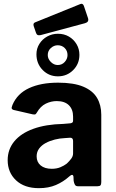

<svg xmlns="http://www.w3.org/2000/svg" viewBox="-20 -971 603 1001"><path d="M341 -51Q310 -23 271.5 -6.5Q233 10 183 10Q107 10 63.5 -31Q20 -72 20 -136Q20 -192 54.5 -234Q89 -276 154 -299.5Q219 -323 310 -325L345 -328Q350 -328 355.5 -331Q361 -334 361 -342V-363Q361 -401 339 -422.5Q317 -444 276 -444Q246 -444 218.5 -430.5Q191 -417 172 -384Q168 -377 164.5 -375Q161 -373 150 -375L50 -398Q44 -400 41.5 -404.5Q39 -409 45 -424Q70 -483 131.5 -511.5Q193 -540 283 -540Q365 -540 414.5 -519Q464 -498 486 -460.5Q508 -423 508 -373V-22Q508 -10 504 -5Q500 0 488 0H386Q375 0 370.5 -8Q366 -16 364 -28L363 -50Q360 -68 341 -51ZM361 -236Q361 -253 346 -253L318 -251Q292 -250 266 -243.5Q240 -237 218.5 -225.5Q197 -214 184 -196.5Q171 -179 171 -156Q171 -126 192 -108.5Q213 -91 250 -91Q275 -91 294.5 -99Q314 -107 328 -118Q342 -131 351.5 -144Q361 -157 361 -171V-236ZM394 -685Q394 -638 361.5 -605.5Q329 -573 282 -573Q235 -573 202.5 -606Q170 -639 170 -688Q170 -718 185.5 -742.5Q201 -767 226.5 -781Q252 -795 282 -795Q314 -795 339 -780.5Q364 -766 379 -741Q394 -716 394 -685ZM332 -684Q332 -706 317.5 -720.5Q303 -735 281 -735Q261 -735 245 -720.5Q229 -706 229 -684Q229 -664 245 -648Q261 -632 281 -632Q303 -632 317.5 -648Q332 -664 332 -684ZM417 -941 439 -876Q445 -856 423 -850L192 -788Q181 -786 176 -788.5Q171 -791 168 -799L156 -834Q151 -849 162 -854L399 -950Q411 -955 417 -941Z"/></svg>

Font: Libre Franklin Thin
Style: Bold
Weight: 700
Version: Version 3.000